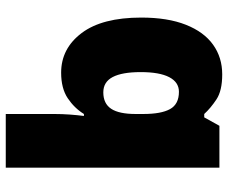

<svg xmlns="http://www.w3.org/2000/svg" viewBox="-84 -716 810 683"><g transform="rotate(-90 321.5 -375.0)"><path d="M257 -588Q257 -559 255 -532Q253 -505 250 -482H257Q278 -516 313 -539.5Q348 -563 404 -563Q490 -563 545 -490Q600 -417 600 -278Q600 -184 574.5 -119.5Q549 -55 503.5 -22.5Q458 10 398 10Q340 10 309 -10.5Q278 -31 257 -54H245L215 0H66V-760H257ZM334 -413Q294 -413 275.5 -385Q257 -357 257 -298V-271Q257 -207 274.5 -175.5Q292 -144 336 -144Q370 -144 388 -178.5Q406 -213 406 -280Q406 -346 388.5 -379.5Q371 -413 334 -413Z"/></g></svg>

Font: Noto Sans Hebrew Thin Black
Style: Regular
Weight: 900
Version: Version 3.001